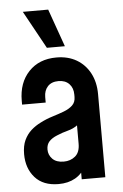

<svg xmlns="http://www.w3.org/2000/svg" viewBox="-55 -820 556 871"><g transform="rotate(-5 222.5 -384.0)"><path d="M176.5 12.5Q106.5 12.5 69.2 -29.5Q32 -71.5 32 -136Q32 -174 44.2 -200Q56.5 -226 76.2 -243.5Q96 -261 119.5 -272.5Q146.5 -286.5 175 -295.2Q203.5 -304 228 -313.2Q252.5 -322.5 267.5 -336.8Q282.5 -351 282.5 -375V-386Q282.5 -416 264.8 -434.5Q247 -453 216 -453Q184.5 -453 167.2 -434.5Q150 -416 150 -386V-361H42.5V-378.5Q42.5 -460.5 89.8 -510.5Q137 -560.5 216 -560.5Q268.5 -560.5 307.5 -537.8Q346.5 -515 368.2 -474Q390 -433 390 -378.5V0H282.5V-82.5L301 -58.5Q284.5 -24 252.5 -5.8Q220.5 12.5 176.5 12.5ZM208.5 -87Q239.5 -87 261 -105Q282.5 -123 282.5 -162V-245.5Q263.5 -231.5 238.2 -225Q213 -218.5 188.5 -208Q165 -198.5 152.2 -184.5Q139.5 -170.5 139.5 -148Q139.5 -123 157.2 -105Q175 -87 208.5 -87ZM177 -608 82.5 -780H198L259 -608Z"/></g></svg>

Font: Mohave Light SemiBold
Style: Regular
Weight: 600
Version: Version 2.003